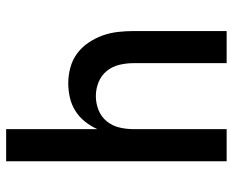

<svg xmlns="http://www.w3.org/2000/svg" viewBox="-88 -688 775 640"><g transform="rotate(-90 300.0 -367.5)"><path d="M83 0V-735H190V-431Q200 -453 215 -472Q230 -491 250.5 -504Q271 -517 295 -522.5Q319 -528 343 -528Q369 -528 395 -521Q421 -514 442 -498.5Q463 -483 478 -461Q493 -439 502 -414Q511 -389 514 -362.5Q517 -336 517 -310V0H410V-310Q410 -334 404.5 -357.5Q399 -381 384 -399.5Q369 -418 346.5 -427Q324 -436 300 -436Q276 -436 253.5 -427Q231 -418 216 -399.5Q201 -381 195.5 -357.5Q190 -334 190 -310V0Z"/></g></svg>

Font: Iosevka Aile Semibold
Style: Regular
Weight: 600
Designer: Belleve Invis
Foundry: Belleve Invis
Version: Version 31.1.0; ttfautohint (v1.8.4)